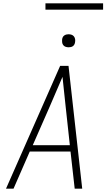

<svg xmlns="http://www.w3.org/2000/svg" viewBox="-20 -1129 640 1149"><path d="M16 0 340 -735H390L472 0H427L402 -222H158L61 0ZM176 -260H398L373 -490Q368 -535 363.5 -579.5Q359 -624 354 -669Q335 -624 315.5 -579.5Q296 -535 277 -490ZM391 -846Q381 -846 372.5 -849Q364 -852 358.5 -859Q353 -866 352 -875.5Q351 -885 352 -895Q353 -901 356 -907Q359 -913 365 -917Q371 -921 377.5 -922.5Q384 -924 390 -924Q400 -924 408.5 -921Q417 -918 422.5 -911Q428 -904 429.5 -894.5Q431 -885 429 -875Q428 -869 425 -863Q422 -857 416.5 -853Q411 -849 404 -847.5Q397 -846 391 -846ZM252 -1071V-1109H597V-1071Z"/></svg>

Font: Iosevka Aile Extralight
Style: Italic
Weight: 200
Italic angle: -9°
Designer: Belleve Invis
Foundry: Belleve Invis
Version: Version 31.1.0; ttfautohint (v1.8.4)